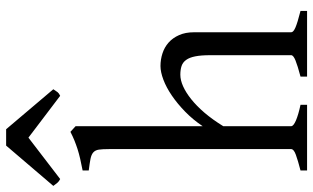

<svg xmlns="http://www.w3.org/2000/svg" viewBox="-236 -788 1002 614"><g transform="rotate(-90 265.0 -481.0)"><path d="M286.6 -811.5Q280.8 -802.2 277.3 -797.9Q273.9 -793.5 265.6 -789.6L131.8 -891.1L-0.5 -789.6Q-4.4 -791.5 -7.1 -793.5Q-9.8 -795.4 -12 -797.9Q-14.2 -800.3 -16.6 -803.7Q-19 -807.1 -22.5 -811.5L106.4 -962.4H158.7ZM327.1 0V-21Q362.3 -30.3 378.9 -37.1Q395.5 -43.9 395.5 -50.8V-309.1Q395.5 -338.9 391.8 -357.4Q388.2 -376 380.4 -386.7Q372.6 -397.5 360.8 -401.4Q349.1 -405.3 333 -405.3Q315.9 -405.3 296.1 -396.5Q276.4 -387.7 254.9 -370.6Q233.4 -353.5 211.4 -327.9Q189.5 -302.2 168.5 -268.1V-50.8Q168.5 -43.5 186.8 -35.6Q205.1 -27.8 236.8 -21V0H26.9V-21Q59.1 -29.3 77.1 -35.9Q95.2 -42.5 95.2 -50.8V-633.8Q95.2 -654.3 93.5 -665.8Q91.8 -677.2 84.7 -683.6Q77.6 -689.9 64 -692.6Q50.3 -695.3 26.9 -698.2V-717.8Q47.4 -721.7 64.2 -725.6Q81.1 -729.5 95.5 -734.1Q109.9 -738.8 123 -744.1Q136.2 -749.5 150.4 -756.8L168.5 -740.2V-334Q189.5 -365.2 215.1 -390.1Q240.7 -415 266.6 -432.6Q292.5 -450.2 317.1 -459.5Q341.8 -468.8 360.8 -468.8Q381.8 -468.8 401.4 -462.4Q420.9 -456.1 435.8 -442.9Q450.7 -429.7 459.7 -409.4Q468.8 -389.2 468.8 -361.8V-50.8Q468.8 -43.9 483.6 -37.4Q498.5 -30.8 537.1 -21V0Z"/></g></svg>

Font: Gentium Unicode
Style: Regular
Weight: 400
Version: Version 1.009